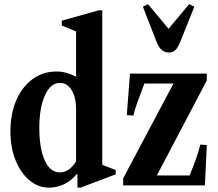

<svg xmlns="http://www.w3.org/2000/svg" viewBox="-20 -870 1025 901"><path d="M209.5 10.5Q159 10.5 118 -24Q77 -58.5 53 -118.2Q29 -178 29 -253.5Q29 -336.5 56.5 -399.8Q84 -463 133 -498.8Q182 -534.5 245.5 -534.5Q291.5 -534.5 337 -509.5V-722.5L270 -750V-773L443 -821.5H460V-96.5L523 -72V-52L358 10.5H343.5V-50.5L339.5 -52.5Q315 -22.5 281.5 -6Q248 10.5 209.5 10.5ZM260.5 -61Q284 -61 303.5 -75Q323 -89 337 -113V-358Q337 -413 316.2 -447Q295.5 -481 261 -481Q217.5 -481 191 -422.8Q164.5 -364.5 164.5 -270Q164.5 -174 189.8 -117.5Q215 -61 260.5 -61ZM558 0V-33L794 -478H657.5Q634 -416.5 622.2 -382.8Q610.5 -349 606 -327.5L575 -330L590 -524.5H950.5V-492.5L716 -46.5H869.5Q886.5 -86.5 900.2 -125.8Q914 -165 920 -191.5L950.5 -189.5L941.5 0ZM772 -623.5Q735 -623.5 716 -670.5L650.5 -838.5L674.5 -850.5L771 -735L867.5 -850.5L892 -838.5L824.5 -670.5Q813.5 -644.5 802 -634Q790.5 -623.5 772 -623.5Z"/></svg>

Font: Libre Caslon Condensed
Style: Bold
Weight: 700
Designer: Pablo Impallari, Rodrigo Fuenzalida, Katja Schimmel, Ertekin Erdin
Foundry: Pablo Impallari, Rodrigo Fuenzalida
Version: Version 2.000; ttfautohint (v1.8.4.7-5d5b);gftools[0.9.33]